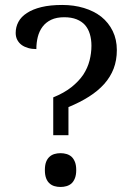

<svg xmlns="http://www.w3.org/2000/svg" viewBox="-20 -744 540 771"><path d="M254.9 -314V-201.2H193.8V-353Q237.3 -370.6 266.8 -394Q296.4 -417.5 314.5 -444.3Q332 -471.2 339.6 -501Q347.2 -530.8 347.2 -560.1Q347.2 -585.9 340.8 -607.2Q334.5 -628.4 321.3 -643.6Q308.1 -658.2 287.4 -666.5Q266.6 -674.8 237.8 -674.8Q207 -674.8 185.5 -664.6Q164.1 -654.3 150.9 -636.7Q137.7 -619.1 131.8 -595.9Q126 -572.8 126 -546.9Q107.9 -546.9 92.8 -551.3Q77.6 -555.7 66.9 -563.5Q56.2 -571.3 49.6 -583.5Q43 -595.7 43 -611.8Q43 -635.7 54 -656.2Q64.9 -676.8 88.4 -691.9Q111.3 -707 146.5 -715.6Q181.6 -724.1 230 -724.1Q276.9 -724.1 317.1 -711.9Q357.4 -699.7 386.7 -676.8Q416 -653.3 432.6 -619.4Q449.2 -585.4 449.2 -543Q449.2 -502 436.3 -468.3Q423.3 -434.6 398.4 -406.7Q373.5 -378.9 337.4 -356Q301.3 -333 254.9 -314ZM160.2 -61Q160.2 -80.6 165 -93.5Q169.9 -106.4 178.7 -114.3Q187 -122.1 198.5 -125.5Q210 -128.9 223.1 -128.9Q235.8 -128.9 247.3 -125.5Q258.8 -122.1 267.6 -114.3Q275.9 -106.4 281 -93.5Q286.1 -80.6 286.1 -61Q286.1 -42 281 -28.8Q275.9 -15.6 267.6 -7.8Q258.8 0 247.3 3.4Q235.8 6.8 223.1 6.8Q210 6.8 198.5 3.4Q187 0 178.7 -7.8Q169.9 -15.6 165 -28.8Q160.2 -42 160.2 -61Z"/></svg>

Font: Sitara
Style: Italic
Weight: 400
Italic angle: -11°
Designer: Neelakash Kshetrimayum
Foundry: Neelakash Kshetrimayum
Version: Version 1.000;PS Version 1.000;PS 1.0;hotconv 1.;hotconv 1.0